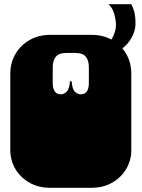

<svg xmlns="http://www.w3.org/2000/svg" viewBox="-20 -888 674 914"><path d="M218 6Q148 6 97.5 -33.5Q47 -73 33 -135Q32 -140 31 -146.5Q30 -153 29.5 -159.5Q29 -166 29 -170V-171Q29 -178 29 -179.5Q29 -181 29 -186.5Q29 -192 29 -209V-260Q29 -277 29 -281.5Q29 -286 29 -288Q29 -290 29 -296V-297Q29 -304 29 -305.5Q29 -307 29 -312.5Q29 -318 29 -334V-536Q29 -589 53.5 -631Q78 -673 121 -697.5Q164 -722 218 -722H416Q471 -722 513.5 -698Q556 -674 580.5 -632Q605 -590 605 -536V-334Q605 -318 605 -312.5Q605 -307 605 -305.5Q605 -304 605 -297V-296Q605 -290 605 -288Q605 -286 605 -281.5Q605 -277 605 -260V-209Q605 -193 605 -187.5Q605 -182 605 -180.5Q605 -179 605 -172V-171Q605 -165 604.5 -158Q604 -151 603 -145.5Q602 -140 601 -135Q587 -73 536.5 -33.5Q486 6 416 6ZM270 -439Q283 -439 296.5 -450.5Q310 -462 313 -501H321Q324 -462 337.5 -450.5Q351 -439 364 -439Q384 -439 393.5 -453Q403 -467 403 -492V-569Q403 -599 389 -617.5Q375 -636 337 -636H297Q260 -636 245.5 -617.5Q231 -599 231 -569V-492Q231 -467 240.5 -453Q250 -439 270 -439ZM462 -642Q495 -671 513.5 -705Q532 -739 532 -769Q532 -793 523.5 -822.5Q515 -852 496 -868H605Q614 -852 619.5 -830.5Q625 -809 625 -776Q625 -738 602 -701Q579 -664 538 -642Z"/></svg>

Font: Danfo
Style: Regular
Weight: 400
Designer: Seyi Olusanya, David Udoh, Eyiyemi Adegbite, Mirko Velimirović
Version: Version 1.000